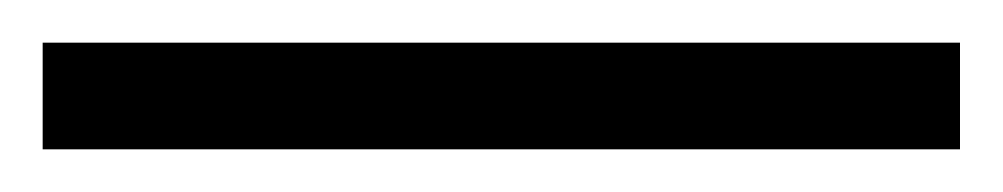

<svg xmlns="http://www.w3.org/2000/svg" viewBox="-24 -830 470 90"><path d="M-4 -760V-810H426V-760Z"/></svg>

Font: Noto Serif Lao SemiCondensed Light
Style: Regular
Weight: 300
Width: 4
Designer: Monotype Design Team
Foundry: Monotype Imaging Inc.
Version: Version 2.003; ttfautohint (v1.8.4.7-5d5b)